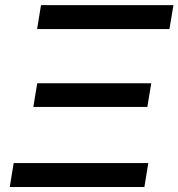

<svg xmlns="http://www.w3.org/2000/svg" viewBox="-20 -748 714 768"><path d="M19 0 34.7 -95.7H573.2L557.6 0ZM113.3 -320.3 128.9 -415H585L569.3 -320.3ZM128.4 -631.8 144 -727.5H673.8L657.7 -631.8Z"/></svg>

Font: Inter Medium
Style: Italic
Weight: 500
Italic angle: -9.3988°
Designer: Rasmus Andersson
Foundry: rsms
Version: Version 4.001;git-66647c0bb